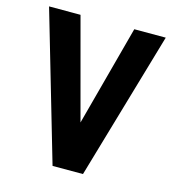

<svg xmlns="http://www.w3.org/2000/svg" viewBox="-106 -800 812 890"><g transform="rotate(15 300.0 -355.0)"><path d="M227 0 20 -710H171L300 -228L429 -710H580L373 0Z"/></g></svg>

Font: Geist Mono
Style: Bold
Weight: 700
Monospace: yes
Designer: Basement.studio, Andrés Briganti, Mateo Zaragoza
Foundry: Basement.studio, Vercel, Andrés Briganti, Guido Ferreyra, Mateo Zaragoza
Version: Version 1.500; ttfautohint (v1.8.4.7-5d5b)